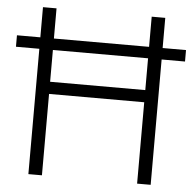

<svg xmlns="http://www.w3.org/2000/svg" viewBox="-51 -766 827 818"><g transform="rotate(5 362.0 -357.0)"><path d="M100 0V-536H0V-585H100V-714H158V-585H565V-714H623V-585H723V-536H623V0H565V-348H158V0ZM158 -400H565V-536H158Z"/></g></svg>

Font: Noto Sans Symbols Light
Style: Regular
Weight: 300
Version: Version 2.002